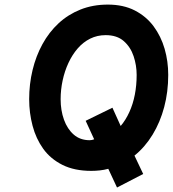

<svg xmlns="http://www.w3.org/2000/svg" viewBox="-20 -732 752 836"><path d="M489.5 84.5 451.5 3Q433 8 414.5 10Q396 12 377.5 12Q304 12 252 -14Q200 -40 168.2 -84.2Q136.5 -128.5 121.8 -184.5Q107 -240.5 107 -300Q107 -366 121.8 -427Q136.5 -488 165 -540Q193.5 -592 235 -630.5Q276.5 -669 330.5 -690.5Q384.5 -712 449.5 -712Q517 -712 566.8 -686.5Q616.5 -661 648.8 -617.5Q681 -574 696.8 -519.5Q712.5 -465 712.5 -406Q712.5 -332 695 -266Q677.5 -200 644.5 -145.8Q611.5 -91.5 565.5 -54.5L603.5 25.5ZM370.5 -121.5Q375.5 -121.5 380.2 -122.5Q385 -123.5 390 -125.5L353 -206L469.5 -263L505.5 -183.5Q527.5 -209.5 543.2 -244Q559 -278.5 567 -319.5Q575 -360.5 575 -406Q575 -447.5 561.8 -487.2Q548.5 -527 519 -553Q489.5 -579 440 -579Q403.5 -579 372.8 -563.8Q342 -548.5 318.2 -521Q294.5 -493.5 278 -458Q261.5 -422.5 252.8 -382Q244 -341.5 244 -300Q244 -251.5 258.5 -211Q273 -170.5 301 -146Q329 -121.5 370.5 -121.5Z"/></svg>

Font: Overpass ExtraBold
Style: Italic
Weight: 800
Italic angle: -10°
Designer: Delve Withrington, Dave Bailey, Thomas Jockin
Foundry: Delve Fonts LLC
Version: Version 4.000